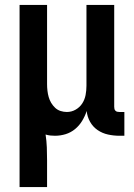

<svg xmlns="http://www.w3.org/2000/svg" viewBox="-20 -540 540 775"><path d="M59 215V-520H170V-200Q170 -187 171.5 -174Q173 -161 176.5 -148.5Q180 -136 186.5 -125Q193 -114 202.5 -105Q212 -96 224.5 -92Q237 -88 250 -88Q269 -88 285.5 -97.5Q302 -107 312 -122.5Q322 -138 325.5 -156.5Q329 -175 329 -194V-520H441V-109Q441 -104 442 -100Q443 -96 446 -93Q449 -90 453 -89Q457 -88 462 -88H482V8H462Q439 8 416 3Q393 -2 374 -15Q355 -28 343.5 -48.5Q332 -69 330 -92Q323 -71 311.5 -52Q300 -33 283 -19Q266 -5 245 1.5Q224 8 202 8Q193 8 183.5 7Q174 6 164 3Q168 29 169 55Q170 81 170 107V215Z"/></svg>

Font: Iosevka Fixed
Style: Bold
Weight: 700
Monospace: yes
Designer: Belleve Invis
Foundry: Belleve Invis
Version: Version 32.3.0